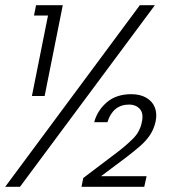

<svg xmlns="http://www.w3.org/2000/svg" viewBox="-20 -720 685 740"><path d="M519 -700H577L57 0H0ZM165 -660H111L119 -700H222L152 -350H103ZM343 -249Q355 -294 391.5 -325.5Q428 -357 486 -357Q520 -357 543.5 -343.5Q567 -330 576.5 -306.5Q586 -283 580 -253Q574 -224 559 -201Q544 -178 520 -157Q496 -136 463 -111L348 -25L345 -41H545L536 0H294L301 -34L433 -134Q466 -159 493 -186Q520 -213 527 -251Q534 -284 518.5 -300.5Q503 -317 478 -317Q446 -317 425 -299.5Q404 -282 394 -249Z"/></svg>

Font: Albert Sans Light
Style: Italic
Weight: 300
Italic angle: -11.25°
Designer: Andreas Rasmussen
Foundry: a.Foundry
Version: Version 1.025